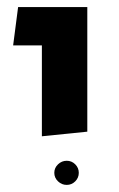

<svg xmlns="http://www.w3.org/2000/svg" viewBox="-20 -586 334 541"><path d="M98 -202V-458H17L31 -566H226V-215ZM192 -75Q182 -65 168 -65Q154 -65 143.5 -75Q133 -85 133 -99Q133 -113 143.5 -123Q154 -133 168 -133Q182 -133 192 -123Q202 -113 202 -99Q202 -85 192 -75Z"/></svg>

Font: FiraGO Medium
Style: Regular
Weight: 500
Designer: bBox Type
Foundry: bBox Type GmbH
Version: Version 1.001;PS 001.001;hotconv 1.0.88;makeotf.lib2.5.64775